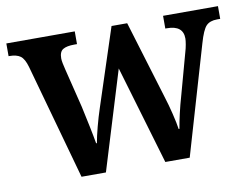

<svg xmlns="http://www.w3.org/2000/svg" viewBox="-65 -624 925 713"><g transform="rotate(-10 398.0 -268.0)"><path d="M67 -435Q58 -467 43.5 -477.5Q29 -488 2 -488H-1V-536H257V-488H246Q218 -488 204 -479.5Q190 -471 190 -446Q190 -438 192.5 -426Q195 -414 198 -402L234 -256Q242 -220 250.5 -178.5Q259 -137 263 -113H266Q270 -137 279.5 -173Q289 -209 299 -239L395 -532H454L544 -236Q553 -208 562 -171Q571 -134 574 -112H577Q581 -136 588 -167Q595 -198 606 -236L648 -389Q652 -402 654.5 -416.5Q657 -431 657 -439Q657 -488 596 -488H590V-536H797V-488H785Q758 -488 744 -473.5Q730 -459 716 -410L596 0H504L394 -372L280 0H188Z"/></g></svg>

Font: Noto Serif Georgian SemiCondensed SemiBold
Style: Regular
Weight: 600
Width: 4
Designer: Monotype Design Team, Akaki Razmadze
Foundry: Google LLC
Version: Version 2.003; ttfautohint (v1.8.4.7-5d5b)